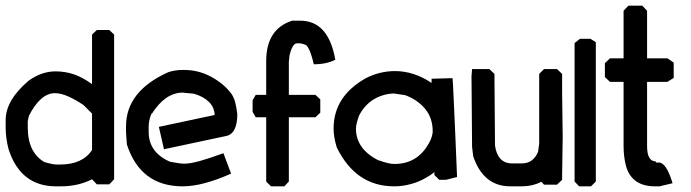

<svg xmlns="http://www.w3.org/2000/svg" viewBox="-34 -658 2441 678"><path d="M308 -552H352L369 -536V-25L352 -7H308L291 -25Q242 0 181 0H164Q38 0 -4 -132Q-14 -171 -14 -208V-234Q-14 -304 67 -373Q113 -406 162 -406Q195 -406 225.5 -396Q256 -386 291 -361V-536ZM64 -230V-208Q64 -119 124 -85L121 -86Q135 -82 146.5 -79.5Q158 -77 168 -77H178Q257 -77 291 -128V-257L261 -287Q233 -306 207 -317.5Q181 -329 160 -329Q109 -329 68 -249Z M616 -411Q667 -411 711.5 -387Q756 -363 783 -327Q791 -316 796 -298.5Q801 -281 804 -255Q804 -183 761 -177L545 -131L527 -210L724 -252Q723 -279 704 -298Q685 -317 651 -327L610 -331Q549 -330 502 -256V-259Q496 -246 493.5 -234Q491 -222 491 -212V-192Q491 -120 566 -87Q581 -84 594.5 -82Q608 -80 617 -80Q637 -80 670 -89Q703 -98 755 -117L782 -45Q733 -23 690 -11.5Q647 0 611 0Q462 0 414 -148L411 -191V-212Q411 -336 560 -403Q584 -411 611 -411Z M1026 -585Q1126 -585 1150 -447Q1119 -431 1074 -431Q1069 -454 1062.5 -471.5Q1056 -489 1048 -498Q1034 -505 1022 -505H1014Q1006 -505 999 -492.5Q992 -480 988 -460Q988 -458 987.5 -454Q987 -450 987 -448Q986 -444 986 -439V-323H1080L1097 -307V-260L1080 -244H986V-17L970 0H923L906 -17V-244H869L858 -263V-304L869 -323H906V-442Q906 -556 998 -585Z M1361 -407Q1395 -407 1428 -396Q1461 -385 1490 -365V-380L1564 -382L1566 -353Q1568 -315 1569.5 -276.5Q1571 -238 1573 -200L1580 -33L1541 -23H1517L1500 -40V-50Q1485 -38 1463.5 -26.5Q1442 -15 1420 -9Q1390 0 1358 0Q1222 0 1155 -138Q1149 -158 1146.5 -174Q1144 -190 1144 -204Q1144 -318 1258 -382Q1307 -407 1361 -407ZM1223 -204Q1223 -131 1304 -91L1303 -92Q1320 -86 1333.5 -82.5Q1347 -79 1359 -79Q1447 -79 1487 -165Q1494 -183 1494 -194Q1494 -242 1466.5 -274.5Q1439 -307 1394 -323L1397 -322L1356 -328Q1317 -326 1285.5 -307Q1254 -288 1234 -250Q1223 -220 1223 -204Z M1694 -414 1712 -397 1714 -142V-144Q1718 -114 1733 -97.5Q1748 -81 1774 -81H1809Q1849 -81 1866 -122L1870 -150V-397L1887 -414H1933L1951 -397V-326L1953 -176L1951 -41V-23L1933 -6H1887L1878 -16Q1846 0 1809 0H1768Q1673 0 1637 -106L1633 -140L1631 -389L1633 -414Z M2014 -521H2051L2070 -509V-17L2053 0H2011L1995 -17V-506Z M2185 -638H2234L2251 -620V-452H2323L2345 -437V-383L2323 -369H2251V-142Q2251 -88 2282 -88V-84H2293Q2319 -84 2341 -11L2295 0H2279Q2198 0 2177 -70Q2172 -89 2170 -107Q2168 -125 2168 -142V-369H2120L2102 -386V-435L2120 -452H2168V-620Z"/></svg>

Font: Ekushey Kolom
Style: Bold
Weight: 700
Designer: Al Mamun Sumon
Foundry: Al Mamun Sumon
Version: Version 1.0